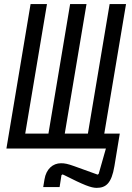

<svg xmlns="http://www.w3.org/2000/svg" viewBox="-20 -718 640 928"><path d="M447.1 190C491.1 190 519.2 169 533 84.9L558.9 -72.1H484L589.1 -698.2H509.9L404.8 -72.1H293L398.1 -698.2H318.9L214.1 -72.1H101.9L207 -698.2H127.8L11 0H491.8L457 122.2L452.1 126.1L338.1 84.9C307.2 73.9 293 71 274.9 71C235.1 71 203.1 99.1 195 149.1L188.9 186.1H268.1L277 128.9L282 125L289.1 127.8C386 176.8 420.1 190 447.1 190Z"/></svg>

Font: Margiela Mono Italic Italic
Style: Regular
Weight: 400
Designer: Mike Abbink, Paul van der Laan, Pieter van Rosmalen
Foundry: Bold Monday
Version: Version 2.003 2021